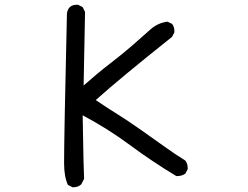

<svg xmlns="http://www.w3.org/2000/svg" viewBox="-20 -784 1040 806"><path d="M289 2H284L265 -8Q249 -42 249 -100Q249 -210 261 -727Q266 -764 302 -764H308L327 -754L337 -734L331 -425Q386 -474 440.5 -516Q495 -558 537 -594.5Q579 -631 610.5 -659.5Q642 -688 683 -693L702 -684Q712 -672 712 -654V-648L702 -629Q487 -458 382 -364Q427 -333 470 -306.5Q513 -280 575.5 -236Q638 -192 677 -164Q716 -136 758 -110Q768 -97 768 -78V-74L758 -55Q743 -45 726 -45H720Q620 -105 525.5 -175Q431 -245 327 -300Q331 -61 333 -33L321 -10Q308 2 289 2Z"/></svg>

Font: Xiaolai Mono SC
Style: Regular
Weight: 400
Monospace: yes
Designer: LXGW / Nozomi Seto
Version: Version 3.113;September 30, 2024